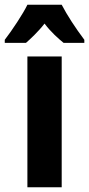

<svg xmlns="http://www.w3.org/2000/svg" viewBox="-59 -786 374 806"><path d="M200 -766H56C39 -730 -10 -656 -39 -619V-606H50C68 -622 100 -651 128 -687C155 -651 186 -624 208 -606H295V-619C256 -671 223 -722 200 -766ZM200 0V-549H56V0Z"/></svg>

Font: Noto Sans Gurmukhi UI ExtraCondensed ExtraBold
Style: Regular
Weight: 800
Width: 2
Designer: Jelle Bosma - Monotype Design Team
Foundry: Monotype Imaging Inc.
Version: Version 2.004